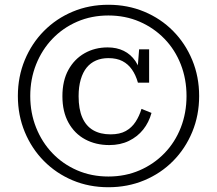

<svg xmlns="http://www.w3.org/2000/svg" viewBox="-20 -758 911 806"><path d="M435 -514Q406 -514 383 -504Q360 -494 344 -474.5Q328 -455 319 -424.5Q310 -394 310 -354Q310 -300 325.5 -264.5Q341 -229 371 -211.5Q401 -194 444 -194Q483 -194 508 -208Q533 -222 549 -246.5Q565 -271 574 -301L616 -284Q605 -244 581 -214Q557 -184 521 -166.5Q485 -149 439 -149Q382 -149 337.5 -173Q293 -197 267.5 -243Q242 -289 242 -354Q242 -419 267 -464.5Q292 -510 335 -534.5Q378 -559 432 -559Q470 -559 499.5 -544.5Q529 -530 548.5 -501.5Q568 -473 574 -430L556 -449L564 -551H606V-411H559Q550 -443 534 -466Q518 -489 494 -501.5Q470 -514 435 -514ZM107 -355Q107 -284 131.5 -222.5Q156 -161 200 -115Q244 -69 304 -43Q364 -17 435 -17Q506 -17 566 -43Q626 -69 670.5 -115Q715 -161 739 -222.5Q763 -284 763 -355Q763 -426 739 -487.5Q715 -549 670.5 -595Q626 -641 566 -667Q506 -693 435 -693Q364 -693 304 -667Q244 -641 200 -595Q156 -549 131.5 -487.5Q107 -426 107 -355ZM55 -355Q55 -436 84 -506Q113 -576 164.5 -628Q216 -680 285 -709Q354 -738 435 -738Q516 -738 585.5 -709Q655 -680 706.5 -628Q758 -576 787 -506Q816 -436 816 -355Q816 -274 787 -204Q758 -134 706.5 -82Q655 -30 585.5 -1Q516 28 435 28Q354 28 285 -1Q216 -30 164.5 -82Q113 -134 84 -204Q55 -274 55 -355Z"/></svg>

Font: Roboto Serif 20pt Light
Style: Regular
Weight: 300
Version: Version 1.008